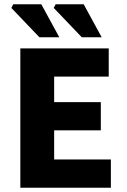

<svg xmlns="http://www.w3.org/2000/svg" viewBox="-20 -877 591 897"><path d="M75 0V-651H488V-519H233V-400H451V-268H233V-132H498V0ZM164 -703 33 -840 42 -857H173L257 -703ZM362 -703 231 -840 240 -857H371L455 -703Z"/></svg>

Font: Mada ExtraBold
Style: Regular
Weight: 800
Designer: Khaled Hosny
Version: Version 1.5